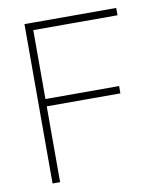

<svg xmlns="http://www.w3.org/2000/svg" viewBox="-83 -809 757 878"><g transform="rotate(-10 295.5 -370.0)"><path d="M467 -352H102V-386H467ZM516 -706H102V-740H516ZM125 0H90V-740H125Z"/></g></svg>

Font: Be Vietnam Pro Variable Thin
Style: Regular
Weight: 100
Designer: Lam Bao, Tony Le, Vietanh Nguyen
Foundry: Yellow Type Foundry
Version: Version 1.002